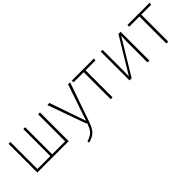

<svg xmlns="http://www.w3.org/2000/svg" viewBox="109 -1389 2455 2455"><g transform="rotate(-45 1337.0 -161.0)"><path d="M682 0H114V-520H147V-31H381V-520H414V-31H648V-520H682Z M1045 2Q1024 63 1001.5 99.5Q979 136 945 159.5Q911 183 854 198L850 171Q901 156 930 135.5Q959 115 976 85.5Q993 56 1013 0H1001L815 -520H853L1023 -27L1190 -520H1227Z M1653 -488H1475V0H1441V-488H1257V-520H1658Z M2140 0H2106V-384Q2106 -419 2110 -479L1820 0H1781V-520H1814V-165Q1814 -88 1812 -42L2101 -520H2140Z M2660 -488H2482V0H2448V-488H2264V-520H2665Z"/></g></svg>

Font: FiraGO UltraLight
Style: Regular
Weight: 200
Designer: bBox Type
Foundry: bBox Type GmbH
Version: Version 1.001